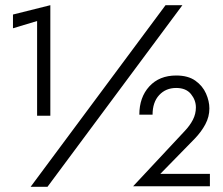

<svg xmlns="http://www.w3.org/2000/svg" viewBox="-20 -720 859 740"><path d="M618 -700H683L163 0H98ZM30 -611V-664L174 -700V-274H123V-639ZM493 -2 691 -214Q712 -236 723.5 -258.5Q735 -281 735 -306Q735 -334 716 -357.5Q697 -381 659 -381Q619 -381 593.5 -353.5Q568 -326 568 -278H517Q517 -345 555.5 -387Q594 -429 659 -429Q705 -429 733 -409Q761 -389 774 -359.5Q787 -330 787 -302Q787 -270 771.5 -241Q756 -212 731 -186L598 -50H789V-2Z"/></svg>

Font: Jost
Style: Regular
Weight: 400
Version: Version 3.500